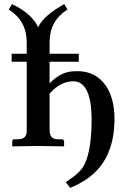

<svg xmlns="http://www.w3.org/2000/svg" viewBox="-20 -705 615 926"><path d="M359.9 -445.8V-407.2H219.2V-303.2Q271 -356.4 328.6 -360.8Q340.3 -361.8 354 -361.8Q441.4 -361.8 490.7 -291.5Q531.7 -231 532.2 -131.8Q532.2 70.3 394 161.6Q361.3 183.1 318.8 201.2L296.9 173.8Q304.7 168 319.8 157.7Q364.7 127.4 382.3 97.7Q421.4 30.8 421.9 -128.9Q420.9 -312 334 -313Q282.2 -313 237.8 -272.5Q228 -263.7 219.2 -253.9V-77.1Q219.2 -37.6 251.5 -33.7Q256.8 -33.2 262.2 -33.2H280.8Q287.6 -31.2 289.1 -23.9V-1L287.1 1Q286.1 1 162.1 -1L41 1L39.1 -1V-23.9Q40.5 -32.2 46.9 -33.2H65.9Q104 -33.2 108.4 -64.5Q108.9 -70.8 108.9 -77.1V-407.2H36.1V-445.8H108.9V-503.9Q107.4 -605.5 22 -659.2L38.1 -685.1Q122.1 -645.5 156.2 -588.4Q161.1 -579.6 164.1 -573.2Q183.1 -618.2 256.3 -665Q272.9 -675.8 290 -685.1L305.2 -659.2Q219.7 -604 219.2 -503.9V-445.8Z"/></svg>

Font: Linux Libertine O
Style: Semibold
Weight: 700
Designer: Philipp H. Poll
Foundry: Philipp H. Poll
Version: Version 5.0.0